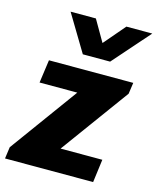

<svg xmlns="http://www.w3.org/2000/svg" viewBox="-128 -844 758 924"><g transform="rotate(15 250.5 -382.0)"><path d="M-14 0 -6 -58 240 -396H52L68 -511H488L480 -455L232 -115H440L425 0ZM515 -764 354 -581H218L108 -764H234L326 -605H250L386 -764Z"/></g></svg>

Font: Chivo Medium ExtraBold
Style: Italic
Weight: 800
Italic angle: -8.05°
Version: Version 2.002